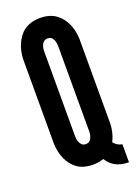

<svg xmlns="http://www.w3.org/2000/svg" viewBox="-152 -805 659 924"><g transform="rotate(-20 178.0 -343.5)"><path d="M321 -151C321 -134 318 -115 312 -94C309 -83 304 -73 299 -62C308 -50 321 -40 342 -36V56C281 56 250 30 231 -1C216 4 198 8 177 8C141 8 113 -1 93 -17C73 -32 60 -51 51 -71C40 -94 34 -121 33 -151V-584C34 -613 40 -640 51 -663C60 -683 73 -703 93 -718C113 -733 141 -743 177 -743C213 -743 240 -733 260 -718C280 -703 294 -683 303 -663C314 -640 320 -613 321 -584ZM213 -584C213 -604 209 -618 199 -630C194 -635 186 -638 177 -638C158 -638 149 -624 145 -611C142 -603 141 -594 141 -584V-151C141 -130 146 -116 156 -105C161 -100 168 -97 177 -97C196 -97 205 -109 209 -124C212 -131 213 -140 213 -151Z"/></g></svg>

Font: League Gothic
Style: Regular
Weight: 400
Designer: The League of Moveable Type
Version: Version 1.560;PS 001.560;hotconv 1.0.56;makeotf.lib2.0.21325